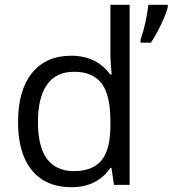

<svg xmlns="http://www.w3.org/2000/svg" viewBox="-20 -780 728 810"><path d="M140.1 -265.1Q139.6 -58.1 293 -58.1Q371.1 -58.6 408.2 -103.5Q445.3 -148.4 445.8 -249V-266.1Q446.3 -379.9 408.2 -428.7Q370.1 -477.5 293 -477.1Q215.8 -477.5 177.7 -421.9Q139.6 -366.2 140.1 -265.1ZM56.2 -266.1Q56.2 -398.4 114.7 -471.7Q173.8 -544.9 280.3 -544.9Q386.7 -544.9 444.8 -465.8H451.2L447.8 -504.4L445.8 -542V-759.8H526.9V0H460.9L450.2 -71.8H445.8Q389.6 9.8 281.2 9.8Q172.9 9.8 114.3 -62Q55.7 -133.8 56.2 -266.1ZM688 -759.8V-751Q682.6 -726.1 661.1 -680.2Q639.6 -634.3 616.7 -600.1H572.8V-611.8Q596.2 -679.2 606 -759.8Z"/></svg>

Font: OpenSans
Style: Regular
Weight: 400
Foundry: Ascender Corporation
Version: Version 1.10